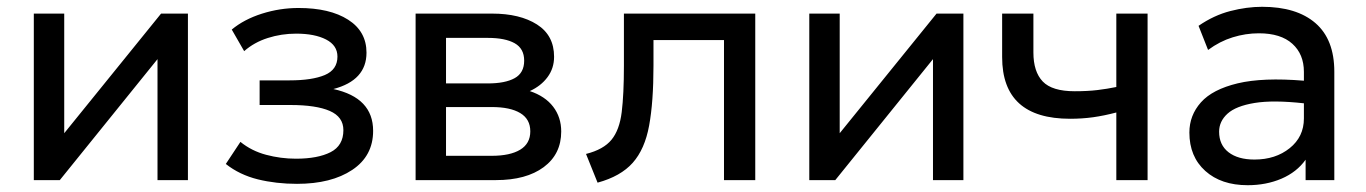

<svg xmlns="http://www.w3.org/2000/svg" viewBox="-20 -530 4019 565"><path d="M79.5 0V-490H169V-138L454 -490H533V0H443.5V-356L156 0Z M854 11Q792.5 11 738.8 -2.2Q685 -15.5 644.5 -47.5L687.5 -112.5Q720 -86 763 -74.5Q806 -63 851 -63Q915 -63 952.8 -82.2Q990.5 -101.5 990.5 -147Q990.5 -186 950.5 -203.5Q910.5 -221 834.5 -221H744V-293.5H832.5Q898.5 -293.5 935.8 -309.2Q973 -325 973 -363.5Q973 -396.5 939.5 -413.8Q906 -431 851.5 -431Q808 -431 768 -418.2Q728 -405.5 698.5 -379.5L662 -443Q698 -473 750.8 -489.8Q803.5 -506.5 858.5 -506.5Q950.5 -506.5 1004.5 -472Q1058.5 -437.5 1058.5 -375Q1058.5 -293.5 961 -268Q1078 -242.5 1078 -145Q1078 -71 1016.5 -30Q955 11 854 11Z M1203 0V-490H1428Q1510 -490 1560.2 -458Q1610.5 -426 1610.5 -363Q1610.5 -329 1591.2 -303Q1572 -277 1539 -262Q1584 -247 1607.8 -216Q1631.5 -185 1631.5 -143Q1631.5 -76.5 1580 -38.2Q1528.5 0 1439.5 0ZM1415.5 -418.5H1292.5V-284.5H1415.5Q1466.5 -284.5 1494.5 -300Q1522.5 -315.5 1522.5 -351.5Q1522.5 -387 1494.5 -402.8Q1466.5 -418.5 1415.5 -418.5ZM1292.5 -71.5H1427Q1481 -71.5 1510.8 -89.5Q1540.5 -107.5 1540.5 -143.5Q1540.5 -179.5 1511 -197.2Q1481.5 -215 1427 -215H1292.5Z M1738.5 7.5 1704.5 -77Q1756 -90 1779.5 -118.8Q1803 -147.5 1809.5 -200Q1816 -252.5 1816 -336.5V-490H2202.5V0H2110.5V-412H1903V-336.5Q1903 -230 1890.2 -160.5Q1877.5 -91 1842 -51Q1806.5 -11 1738.5 7.5Z M2361.5 0V-490H2451V-138L2736 -490H2815V0H2725.5V-356L2438 0Z M3265 0V-199Q3229 -189.5 3196.8 -185Q3164.5 -180.5 3129 -180.5Q2929 -180.5 2929 -362V-490H3021V-375.5Q3021 -319 3048.5 -290.2Q3076 -261.5 3142.5 -261.5Q3180.5 -261.5 3209.5 -265Q3238.5 -268.5 3265 -274V-490H3357V0Z M3651.5 15Q3573.5 15 3526.8 -27Q3480 -69 3480 -140Q3480 -190.5 3514 -228.8Q3548 -267 3622.2 -284.8Q3696.5 -302.5 3817 -292.5V-318.5Q3817 -370.5 3783 -401.2Q3749 -432 3684.5 -432Q3645.5 -432 3607.5 -420.2Q3569.5 -408.5 3535 -383L3507 -454Q3552 -485 3600.5 -497.5Q3649 -510 3694 -510Q3795.5 -510 3851 -462Q3906.5 -414 3906.5 -319V0H3822V-60Q3796 -23.5 3751 -4.2Q3706 15 3651.5 15ZM3567.5 -142.5Q3567.5 -103.5 3595.2 -82Q3623 -60.5 3671.5 -60.5Q3733.5 -60.5 3775.2 -94Q3817 -127.5 3817 -181.5V-226Q3726.5 -236 3671.8 -227Q3617 -218 3592.2 -195.5Q3567.5 -173 3567.5 -142.5Z"/></svg>

Font: Geologica Light
Style: Regular
Weight: 300
Designer: Sindre Bremnes, Frode Helland
Foundry: Monokrom Skriftforlag AS
Version: Version 1.010; ttfautohint (v1.8.4.7-5d5b);gftools[0.9.28]